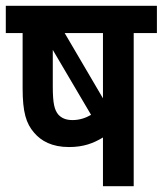

<svg xmlns="http://www.w3.org/2000/svg" viewBox="-20 -642 561 662"><path d="M521 -622H0V-528H58V-338C58 -255 70 -216 98 -184C122 -156 159 -135 218 -135C268 -135 302 -148 335 -168V0H441V-528H521ZM335 -528V-303L203 -528ZM181 -247C168 -263 162 -284 162 -344V-470L294 -246C275 -235 254 -228 230 -228C207 -228 192 -235 181 -247Z"/></svg>

Font: Noto Sans Devanagari UI Condensed SemiBold
Style: Regular
Weight: 600
Width: 3
Designer: Jelle Bosma - Monotype Design Team
Foundry: Monotype Imaging Inc.
Version: Version 2.003